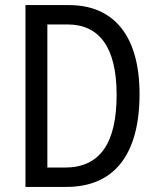

<svg xmlns="http://www.w3.org/2000/svg" viewBox="-20 -734 620 754"><path d="M528 -365C528 -593 427 -714 251 -714H80V0H241C426 0 528 -124 528 -365ZM438 -362C438 -172 373 -76 235 -76H166V-638H245C370 -638 438 -548 438 -362Z"/></svg>

Font: Noto Sans Myanmar UI Condensed
Style: Regular
Weight: 400
Width: 3
Designer: Monotype Design Team
Foundry: Monotype Imaging Inc.
Version: Version 2.103